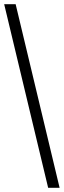

<svg xmlns="http://www.w3.org/2000/svg" viewBox="-20 -780 306 921"><path d="M211 121H266L55 -760H0Z"/></svg>

Font: Noto Serif Georgian SemiCondensed
Style: Regular
Weight: 400
Width: 4
Designer: Monotype Design Team, Akaki Razmadze
Foundry: Google LLC
Version: Version 2.003